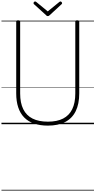

<svg xmlns="http://www.w3.org/2000/svg" viewBox="-20 -1701 1307 2629"><path d="M636 19Q529 19 447.5 -9Q366 -37 311.5 -92.5Q257 -148 229.5 -231Q202 -314 202 -423V-1404Q202 -1414 208.5 -1418.5Q215 -1423 229 -1423Q243 -1423 249.5 -1418.5Q256 -1414 256 -1404V-421Q256 -292 298.5 -206Q341 -120 425.5 -77.5Q510 -35 636 -35Q761 -35 844 -77.5Q927 -120 969 -206Q1011 -292 1011 -421V-1404Q1011 -1414 1017 -1418.5Q1023 -1423 1038 -1423Q1065 -1423 1065 -1404V-423Q1065 -277 1016.5 -178.5Q968 -80 872.5 -30.5Q777 19 636 19ZM808 -1681Q815 -1681 822.5 -1673.5Q830 -1666 830 -1657Q830 -1655 829 -1652Q828 -1649 825 -1645L660 -1493Q654 -1488 649 -1484.5Q644 -1481 634 -1481Q625 -1481 620 -1484.5Q615 -1488 610 -1494L444 -1645Q441 -1649 440 -1652.5Q439 -1656 439 -1658Q439 -1667 446 -1674Q453 -1681 461 -1681Q466 -1681 469.5 -1678.5Q473 -1676 478 -1673L634 -1545L791 -1673Q795 -1676 799 -1678.5Q803 -1681 808 -1681ZM0 898H1267V908H0ZM0 -20H1267V0H0ZM0 -505H1267V-500H0ZM0 -1418H1267V-1408H0Z"/></svg>

Font: Playwrite FR Trad Guides
Style: Regular
Weight: 400
Designer: Veronika Burian, José Scaglione
Foundry: TypeTogether
Version: Version 1.003